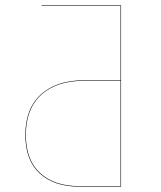

<svg xmlns="http://www.w3.org/2000/svg" viewBox="-20 -700 604 720"><path d="M434 0H278Q183 0 129 -49.5Q75 -99 75 -194Q75 -293 133.5 -346Q192 -399 295 -399H432V-678H136V-680H434ZM432 -2V-397H295Q192 -397 134.5 -344.5Q77 -292 77 -194Q77 -100 130.5 -51Q184 -2 278 -2Z"/></svg>

Font: FiraGO Two
Style: Regular
Weight: 100
Designer: bBox Type
Foundry: bBox Type GmbH
Version: Version 1.001